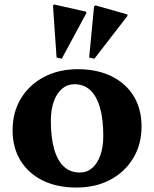

<svg xmlns="http://www.w3.org/2000/svg" viewBox="-20 -819 686 854"><path d="M319.8 15.2Q233.4 15.2 169.8 -16.3Q106.2 -47.8 71.1 -105Q36 -162.2 36 -239.8Q36 -319.8 73 -380.9Q110 -442 175.6 -476.6Q241.2 -511.2 325.8 -511.2Q412.4 -511.2 476.3 -479.7Q540.2 -448.2 574.9 -391.1Q609.6 -334 609.6 -256.2Q609.6 -177.2 572.6 -115.6Q535.6 -54 470.5 -19.4Q405.4 15.2 319.8 15.2ZM334.6 -51.6Q366.8 -51.6 390 -71.6Q413.2 -91.6 426.3 -128.2Q439.4 -164.8 439.4 -214.4Q439.4 -289.8 424.5 -341Q409.6 -392.2 381.1 -418.3Q352.6 -444.4 311 -444.4Q279.6 -444.4 256 -424.4Q232.4 -404.4 219.3 -367.8Q206.2 -331.2 206.2 -281.6Q206.2 -206.4 221.1 -155.1Q236 -103.8 264.5 -77.7Q293 -51.6 334.6 -51.6ZM254.6 -557.6 231.6 -563.4 215.6 -794.6 221.6 -799 363.8 -766.8V-760ZM399.6 -557.6 376.6 -563.4 398.4 -790.6 404.4 -795 546.8 -754.8V-748Z"/></svg>

Font: Platypi Light
Style: Regular
Weight: 300
Designer: David Sargent
Foundry: Bolt Cutter Type
Version: Version 1.200